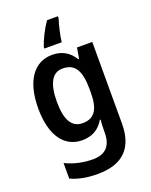

<svg xmlns="http://www.w3.org/2000/svg" viewBox="-180 -860 936 1193"><g transform="rotate(-20 287.5 -263.0)"><path d="M356 -754V-766H284C251 -719 222 -659 208 -616V-606H323C327 -647 343 -713 356 -754ZM239 -553C118 -553 45 -448 45 -270C45 -92 116 10 236 10C299 10 347 -15 381 -72H386C383 -52 382 -20 382 0V14C382 102 338 144 259 144C195 144 134 131 77 103V206C130 230 186 240 255 240C423 240 502 155 502 -3V-543H401L389 -472H384C349 -528 301 -553 239 -553ZM271 -451C351 -451 386 -399 386 -272V-250C386 -136 350 -89 274 -89C203 -89 168 -148 168 -268C168 -389 203 -451 271 -451Z"/></g></svg>

Font: Noto Sans Thai SemCond SemBd
Style: Regular
Weight: 600
Width: 4
Designer: Monotype Design Team
Foundry: Monotype Imaging Inc.
Version: Version 2.002